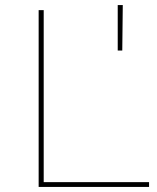

<svg xmlns="http://www.w3.org/2000/svg" viewBox="-20 -740 620 760"><path d="M133 -700H153V-19H570V0H133ZM446 -720H466L464 -540H446Z"/></svg>

Font: Montserrat
Style: Regular
Weight: 400
Designer: Julieta Ulanovsky
Foundry: Julieta Ulanovsky
Version: Version 8.000